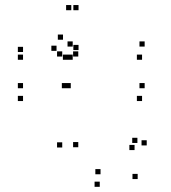

<svg xmlns="http://www.w3.org/2000/svg" viewBox="-20 -700 660 742"><path d="M529 -309.5V-329.5H509V-309.5ZM539 -359V-379H519V-359ZM253.5 -359V-379H233.5V-359ZM239 -359V-379H219V-359ZM69 -359V-379H49V-359ZM69 -309.5V-329.5H49V-309.5ZM512 -8V-28H492V-8ZM547 -138V-158H527V-138ZM511 -147.5V-167.5H491V-147.5ZM500 -120V-140H480V-120ZM368.5 -26.5V-46.5H348.5V-26.5ZM282.5 -131V-151H262.5V-131ZM282.5 -481.5V-501.5H262.5V-481.5ZM261 -469V-489H241V-469ZM529 -469V-489H509V-469ZM539 -520V-540H519V-520ZM261 -520V-540H241V-520ZM283.5 -506.5V-526.5H263.5V-506.5ZM283.5 -660.5V-680.5H263.5V-660.5ZM255.5 -660.5V-680.5H235.5V-660.5ZM198.5 -503.5V-523.5H178.5V-503.5ZM223.5 -546.5V-566.5H203.5V-546.5ZM69 -499V-519H49V-499ZM69 -469V-489H49V-469ZM243 -469V-489H223V-469ZM220.5 -481.5V-501.5H200.5V-481.5ZM220.5 -130V-150H200.5V-130ZM365.5 22V2H345.5V22Z"/></svg>

Font: Monaspace Xenon Dots Var
Style: Regular
Weight: 400
Designer: Riley Cran and the Lettermatic Team
Version: Version 1.100 (Monaspace Xenon Dots)